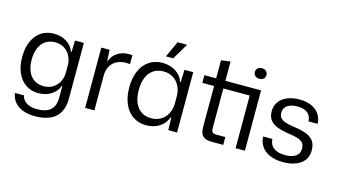

<svg xmlns="http://www.w3.org/2000/svg" viewBox="-97 -1085 2838 1613"><g transform="rotate(15 1321.5 -278.5)"><path d="M66.3 31.3H144.6Q151.9 70.3 187.4 92.9Q223 115.4 277.6 115.4Q358.7 115.4 397.1 80.4Q435.4 45.3 435.4 -29.3V-128.7H431.4Q413.1 -78 366 -47.8Q318.9 -17.6 255 -17.6Q192.7 -17.6 145.7 -48.9Q98.7 -80.3 72.5 -138.6Q46.3 -196.9 46.3 -276Q46.3 -355.9 72.3 -414.1Q98.3 -472.4 145.6 -503.6Q193 -534.7 255 -534.7Q318.6 -534.7 365.7 -504.8Q412.9 -474.9 431.4 -424.3H436.4L439.3 -524.7H516.4V-40.7Q516.4 34 487.9 82.6Q459.3 131.3 405.5 154.1Q351.7 177 276.1 177Q217 177 171.5 159.4Q126 141.9 99.1 109.1Q72.1 76.4 66.3 31.3ZM435.1 -246.7V-306.7Q435.1 -350 416.7 -386.9Q398.3 -423.9 363.8 -445.6Q329.3 -467.4 283.7 -467.4Q236 -467.4 201.2 -444.5Q166.4 -421.6 147.8 -378.5Q129.1 -335.4 129.1 -276Q129.1 -217 147.5 -174.1Q165.9 -131.1 200.4 -108.4Q234.9 -85.6 282.3 -85.6Q329.3 -85.6 364.1 -107.6Q398.9 -129.7 417 -166.4Q435.1 -203 435.1 -246.7Z M668.1 -524.7H740.4L745.3 -427.9H748.7Q765.7 -477.3 808 -504.5Q850.3 -531.7 905.4 -531.7Q910.4 -531.7 915.4 -531.7Q926.1 -531 936.9 -530.3V-453.4Q919.1 -454.9 905 -454.9Q859 -454.9 825 -438.3Q791 -421.7 771.1 -389.9Q751.3 -358.1 748.4 -313.4V0H668.1Z M981.3 -262.7Q981.3 -346.4 1008.3 -407.4Q1035.3 -468.4 1084.8 -501.2Q1134.3 -534 1198.9 -534Q1266 -534 1314.8 -502.4Q1363.6 -470.7 1382.9 -417.1H1387.9L1391.3 -524.7H1467.6V0H1391.3L1387.9 -109H1382.9Q1363.6 -55.4 1314.8 -23.4Q1266 8.6 1198.9 8.6Q1134.3 8.6 1084.8 -24.2Q1035.3 -57 1008.3 -118.4Q981.3 -179.7 981.3 -262.7ZM1386.6 -231.1V-295Q1386.6 -341.6 1367.1 -380.9Q1347.7 -420.3 1311.4 -443.5Q1275.1 -466.7 1226.3 -466.7Q1176.3 -466.7 1139.5 -442.5Q1102.7 -418.3 1083.4 -372.3Q1064.1 -326.3 1064.1 -262.7Q1064.1 -199.9 1083.3 -153.9Q1102.4 -107.9 1138.8 -83.6Q1175.1 -59.4 1224.9 -59.4Q1275.1 -59.4 1311.6 -82.8Q1348 -106.1 1367.3 -145.4Q1386.6 -184.6 1386.6 -231.1ZM1275.4 -733.6H1358.4L1275 -593.9H1211.7Z M1667 -99.9V-458.1H1564.6V-524.7H1667V-681.6L1747.3 -692.6V-524.7H2057.7V0H1976.7V-458.1H1747.3V-114.4Q1747.3 -86.6 1757.3 -77.3Q1767.3 -68 1794.9 -68H1869.1V0H1769.4Q1713.1 0 1690.1 -24.2Q1667 -48.4 1667 -99.9ZM1967.1 -660.6Q1967.1 -681.7 1981.3 -694.1Q1995.4 -706.4 2017.7 -706.4Q2040 -706.4 2054.1 -694.1Q2068.3 -681.7 2068.3 -660.6Q2068.3 -639.4 2054.1 -627.1Q2040 -614.7 2017.7 -614.7Q1995.4 -614.7 1981.3 -627.1Q1967.1 -639.4 1967.1 -660.6Z M2174.6 -155.3H2254.7Q2258.1 -103.1 2294.6 -77.2Q2331 -51.3 2391.4 -51.3Q2452 -51.3 2484.4 -74Q2516.9 -96.7 2516.9 -139.1Q2516.9 -169.6 2503.6 -187.4Q2490.4 -205.3 2462.6 -215.4Q2434.9 -225.4 2383.9 -232.6Q2315 -242.9 2273.4 -259.1Q2231.9 -275.4 2210.4 -304.4Q2189 -333.4 2189 -381Q2189 -426.4 2214.1 -461.5Q2239.3 -496.6 2284.8 -515.6Q2330.3 -534.7 2389.4 -534.7Q2449.3 -534.7 2493.8 -515.4Q2538.3 -496 2562.9 -460.4Q2587.6 -424.7 2589.1 -375.9H2509.7Q2508.3 -409.6 2492.9 -431.3Q2477.4 -453 2450.9 -463.2Q2424.4 -473.4 2388.4 -473.4Q2332.9 -473.4 2301.4 -450.6Q2270 -427.9 2270 -388.7Q2270 -360.4 2284.5 -343.3Q2299 -326.1 2329 -316.3Q2359 -306.4 2411 -299Q2475.1 -290 2515.6 -273.9Q2556.1 -257.9 2577.8 -227.4Q2599.4 -197 2599.4 -146.1Q2599.4 -72 2542.4 -31Q2485.3 10 2389.3 10Q2324.3 10 2276.5 -10.4Q2228.7 -30.7 2202.7 -68.1Q2176.7 -105.6 2174.6 -155.3Z"/></g></svg>

Font: Mona Sans VF XLt
Style: Regular
Weight: 200
Designer: Deni Anggara
Foundry: GitHub
Version: Version 2.000;Glyphs 3.2.3 (3260)